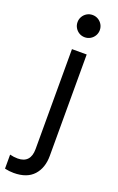

<svg xmlns="http://www.w3.org/2000/svg" viewBox="-201 -772 631 1029"><g transform="rotate(20 114.5 -258.0)"><path d="M-23.4 207V127Q-1.5 132.8 21.5 132.8Q57.6 132.8 76.2 112.5Q94.7 92.3 94.7 52.7V-517.6H178.7V60.5Q178.7 129.4 140.9 171.1Q103 212.9 27.3 212.9Q1.5 212.9 -23.4 207ZM73.2 -664.1Q73.2 -681.6 81.8 -696Q90.3 -710.4 104.7 -719Q119.1 -727.5 136.7 -727.5Q153.8 -727.5 168.5 -719Q183.1 -710.4 191.7 -695.8Q200.2 -681.2 200.2 -664.1Q200.2 -647 191.7 -632.3Q183.1 -617.7 168.5 -609.1Q153.8 -600.6 136.7 -600.6Q119.1 -600.6 104.7 -609.1Q90.3 -617.7 81.8 -632.1Q73.2 -646.5 73.2 -664.1Z"/></g></svg>

Font: Reddit Sans Chocolate
Style: Regular
Weight: 400
Designer: Stephen Hutchings
Foundry: Reddit
Version: Version 1.013